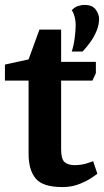

<svg xmlns="http://www.w3.org/2000/svg" viewBox="-25 -750 422 779"><path d="M266 -541Q274 -564 278 -595.5Q282 -627 282 -648Q282 -667 277 -684.5Q272 -702 266 -708Q276 -720 290 -725Q304 -730 318 -730Q350 -730 363.5 -711Q377 -692 377 -674Q377 -649 367 -625Q357 -601 343.5 -582Q330 -563 320 -552Q310 -541 310 -541ZM91 -423H-5V-488L91 -509L135 -630H223V-499H364V-453L350 -423H223V-144Q223 -104 237.5 -92Q252 -80 277 -80Q306 -80 329.5 -88Q353 -96 353 -96L370 -45Q370 -45 351 -31.5Q332 -18 300 -4.5Q268 9 228 9Q149 9 120 -25.5Q91 -60 91 -126Z"/></svg>

Font: Faustina VF Beta
Style: Regular
Weight: 400
Designer: Alfonso Garcia
Foundry: Omnibus-Type
Version: Version 1.006